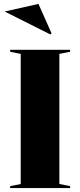

<svg xmlns="http://www.w3.org/2000/svg" viewBox="-20 -963 411 983"><path d="M339 -708V-698L284 -687V-21L339 -10V0H32V-10L86 -21V-687L32 -698V-708ZM237 -787 4 -904 177 -943 244 -792Z"/></svg>

Font: Kalnia Thin SemiBold
Style: Regular
Weight: 600
Version: Version 1.105